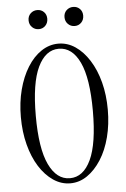

<svg xmlns="http://www.w3.org/2000/svg" viewBox="-61 -959 662 1012"><g transform="rotate(-5 270.0 -453.5)"><path d="M270 9Q222 9 180 -19.5Q138 -48 106.5 -98Q75 -148 57.5 -215.5Q40 -283 40 -361Q40 -439 57.5 -506Q75 -573 106.5 -623.5Q138 -674 180 -702Q222 -730 270 -730Q318 -730 359.5 -702Q401 -674 433 -623.5Q465 -573 482.5 -506Q500 -439 500 -361Q500 -283 482.5 -215.5Q465 -148 433 -98Q401 -48 359.5 -19.5Q318 9 270 9ZM270 -18Q341 -18 381 -103Q421 -188 421 -361Q421 -534 381 -618.5Q341 -703 270 -703Q200 -703 159.5 -618.5Q119 -534 119 -361Q119 -188 159.5 -103Q200 -18 270 -18ZM175 -815Q154 -815 139.5 -829.5Q125 -844 125 -866Q125 -888 139.5 -902Q154 -916 175 -916Q196 -916 210 -902Q224 -888 224 -866Q224 -844 210 -829.5Q196 -815 175 -815ZM365 -815Q344 -815 329.5 -829.5Q315 -844 315 -866Q315 -888 329.5 -902Q344 -916 365 -916Q386 -916 400 -902Q414 -888 414 -866Q414 -844 400 -829.5Q386 -815 365 -815Z"/></g></svg>

Font: Instrument Serif
Style: Regular
Weight: 400
Designer: Rodrigo Fuenzalida
Foundry: fragTYPE
Version: Version 1.000; ttfautohint (v1.8.4.7-5d5b);gftools[0.9.27]